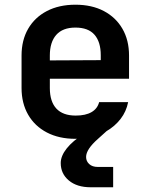

<svg xmlns="http://www.w3.org/2000/svg" viewBox="-20 -580 640 816"><path d="M365.4 215.9Q306.9 215.9 272.5 187Q238.1 158.2 238.1 112.9Q238.1 82.9 263.4 51Q288.6 19 338.7 -12.8Q337.8 -4 327.2 3Q316.6 10 300.6 10Q230.9 10 179.3 -16.9Q127.7 -43.8 99.7 -92.4Q71.6 -141.1 71.6 -205.9V-344.1Q71.6 -409.3 99.7 -457.8Q127.7 -506.2 179.3 -533.1Q230.9 -560 300.6 -560Q370.3 -560 421.3 -533.1Q472.3 -506.2 500.3 -457.8Q528.4 -409.3 528.4 -344.1V-245.4H191.8V-205.9Q191.8 -148.5 219.5 -118.6Q247.2 -88.8 301.8 -88.8Q343.8 -88.8 369 -103.5Q394.3 -118.2 401.3 -145.9H524.6Q516.7 -105.8 492.6 -74.7Q468.5 -43.5 433 -22.8L396.5 10.1Q371.3 32.3 358.6 51.5Q345.9 70.8 345.9 87.1Q345.9 105.1 359.2 117.3Q372.4 129.5 395.7 129.5H460.9V215.9ZM408.2 -302.1V-345.3Q408.2 -402.1 381.6 -432.4Q355 -462.8 300.6 -462.8Q246.6 -462.8 219.2 -431.9Q191.8 -401 191.8 -344.1V-323.3L430.7 -324.5Z"/></svg>

Font: Pitagon Sans Mono
Style: Regular
Weight: 400
Monospace: yes
Designer: Travis Tran
Foundry: Pitagon
Version: Version 1.001;gftools[0.9.26]